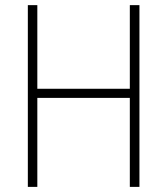

<svg xmlns="http://www.w3.org/2000/svg" viewBox="-20 -731 654 751"><path d="M497.6 -383.8V-348.1H114.3V-383.8ZM126 -710.9V0H88.9V-710.9ZM525.4 -710.9V0H487.8V-710.9Z"/></svg>

Font: Roboto Condensed ExtraLight
Style: Regular
Weight: 250
Designer: Christian Robertson
Foundry: Google
Version: Version 3.008; 2023